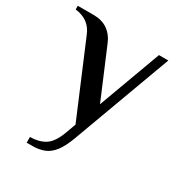

<svg xmlns="http://www.w3.org/2000/svg" viewBox="-174 -593 849 906"><g transform="rotate(30 250.5 -140.0)"><path d="M102 200V169Q149 169 182.5 148.5Q216 128 239 66L259 11L94 -380Q79 -418 52 -437Q25 -456 -12 -460V-480H74Q119 -480 150 -459Q181 -438 197 -400L311 -130L436 -470H487L290 65Q270 120 247.5 149Q225 178 197 189Q169 200 134 200Z"/></g></svg>

Font: El Messiri Medium
Style: Regular
Weight: 500
Designer: Mohamed Gaber
Foundry: Kief Type Foundry
Version: Version 2.020; ttfautohint (v1.8.3)